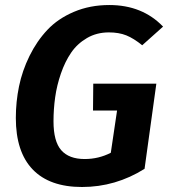

<svg xmlns="http://www.w3.org/2000/svg" viewBox="-20 -728 672 764"><path d="M415 -708Q546.4 -708 628.9 -622.1L545.9 -547.9Q512.2 -575.2 482.7 -587.2Q453.1 -599.1 413.1 -599.1Q364.7 -599.1 326.2 -576.7Q287.6 -554.2 263.2 -518.6Q238.8 -482.9 222.4 -435.5Q206.1 -388.2 199.5 -340.8Q192.9 -293.5 192.9 -245.1Q192.9 -165.5 223.6 -130.4Q254.4 -95.2 316.9 -95.2Q372.6 -95.2 420.9 -120.1L445.8 -288.1H350.1L351.1 -395H602.1L555.2 -56.2Q439.9 16.1 306.2 16.1Q177.2 16.1 110.1 -53.7Q43 -123.5 43 -258.8Q43 -322.8 55.7 -384.5Q68.4 -446.3 97.4 -505.4Q126.5 -564.5 168.5 -609.1Q210.4 -653.8 274.2 -680.9Q337.9 -708 415 -708Z"/></svg>

Font: FiraGO SemiBold
Style: Italic
Weight: 600
Italic angle: -8°
Designer: bBox Type GmbH
Foundry: bBox Type GmbH
Version: Version 1.001;PS 001.001;hotconv 1.0.88;makeotf.lib2.5.64775